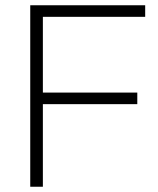

<svg xmlns="http://www.w3.org/2000/svg" viewBox="-20 -710 602 730"><path d="M95 0V-690H532V-646H143V-358H502V-314H143V0Z"/></svg>

Font: Oxanium ExtraLight
Style: Regular
Weight: 200
Designer: Severin Meyer
Version: Version 2.000